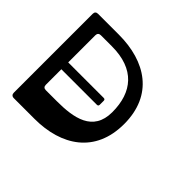

<svg xmlns="http://www.w3.org/2000/svg" viewBox="-183 -1123 1385 1385"><g transform="rotate(45 509.5 -430.0)"><path d="M312 -860H101C83 -860 73 -851 73 -832V-28C73 -11 83 0 101 0H312C585 0 796 -135 796 -431C796 -726 587 -860 312 -860ZM336 -204H224C205 -204 196 -214 196 -232V-390H558C568 -390 573 -395 573 -405V-445C573 -455 568 -460 558 -460H196V-736C196 -755 206 -765 224 -765H336C570 -765 675 -634 675 -431C675 -232 506 -204 336 -204Z"/></g></svg>

Font: OpenDyslexic3
Style: Regular
Weight: 400
Designer: Abelardo Gonzalez
Version: Version 3.001;PS 003.001;hotconv 1.0.88;makeotf.lib2.5.64775